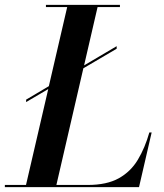

<svg xmlns="http://www.w3.org/2000/svg" viewBox="-66 -770 674 790"><path d="M41.5 -360 135 -415.5 210.5 -741H123V-750H427.5V-741H335.5L280 -501L414 -580V-569.5L277 -489L166 -9H295Q373.5 -9 422.8 -36.5Q472 -64 501.2 -112.8Q530.5 -161.5 548.5 -225H558L506 0H-46V-9H41L132.5 -403.5L41.5 -350Z"/></svg>

Font: Bodoni* 24pt Medium
Style: Italic
Weight: 500
Italic angle: -13°
Version: Version 2.3